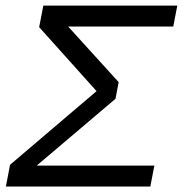

<svg xmlns="http://www.w3.org/2000/svg" viewBox="-20 -679 665 699"><path d="M1.5 0 16.6 -79.1 331.5 -347.2 122.6 -580.1 137.7 -658.7H625.5L610.8 -582.5H228L412.1 -379.9L400.4 -319.3L113.8 -76.2H542L527.3 0Z"/></svg>

Font: Cousine
Style: Italic
Weight: 400
Italic angle: -12°
Monospace: yes
Designer: Steve Matteson
Foundry: Monotype Imaging Inc.
Version: Version 1.21